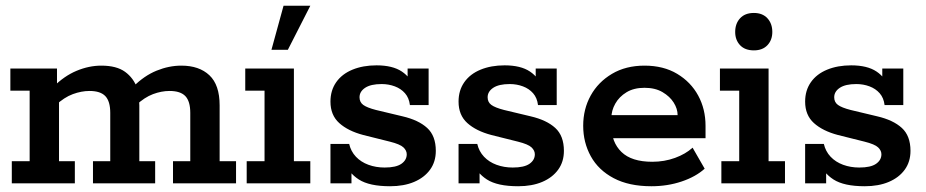

<svg xmlns="http://www.w3.org/2000/svg" viewBox="-20 -637 3216 667"><path d="M21 0V-77H83V-322H16V-399H178V-338L165 -335Q203 -373 246 -391Q289 -409 332 -409Q385 -409 414.5 -387.5Q444 -366 457 -330L443 -336Q481 -374 524 -391.5Q567 -409 610 -409Q672 -409 707.5 -375.5Q743 -342 743 -271V-77H800V0H581V-77H641V-245Q641 -285 624 -303Q607 -321 569 -321Q541 -321 511.5 -310Q482 -299 452 -271L459 -318Q462 -306 463 -292Q464 -278 464 -271V-77H519V0H303V-77H363V-245Q363 -285 346 -303Q329 -321 291 -321Q263 -321 233 -310Q203 -299 173 -271L185 -300V-77H240V0Z M837 0V-77H899V-322H832V-399H1001V-77H1058V0ZM923 -464 965 -617H1058L980 -464Z M1335 10Q1263 10 1226.5 -13.5Q1190 -37 1177 -76L1201 -83V0H1128V-137H1193Q1199 -111 1216.5 -92.5Q1234 -74 1260 -64.5Q1286 -55 1316 -55Q1356 -55 1374.5 -68Q1393 -81 1393 -101Q1393 -114 1381.5 -125Q1370 -136 1334 -145L1242 -168Q1189 -182 1158.5 -209.5Q1128 -237 1128 -284Q1128 -323 1148 -351.5Q1168 -380 1204.5 -395Q1241 -410 1288 -410Q1344 -410 1376 -388.5Q1408 -367 1419 -331L1396 -330V-399H1469V-272H1404Q1401 -297 1387 -313Q1373 -329 1351.5 -337Q1330 -345 1306 -345Q1268 -345 1248.5 -332Q1229 -319 1229 -299Q1229 -282 1242 -272.5Q1255 -263 1286 -255L1378 -233Q1434 -220 1464 -192.5Q1494 -165 1494 -113Q1494 -75 1474 -47.5Q1454 -20 1418.5 -5Q1383 10 1335 10Z M1780 10Q1708 10 1671.5 -13.5Q1635 -37 1622 -76L1646 -83V0H1573V-137H1638Q1644 -111 1661.5 -92.5Q1679 -74 1705 -64.5Q1731 -55 1761 -55Q1801 -55 1819.5 -68Q1838 -81 1838 -101Q1838 -114 1826.5 -125Q1815 -136 1779 -145L1687 -168Q1634 -182 1603.5 -209.5Q1573 -237 1573 -284Q1573 -323 1593 -351.5Q1613 -380 1649.5 -395Q1686 -410 1733 -410Q1789 -410 1821 -388.5Q1853 -367 1864 -331L1841 -330V-399H1914V-272H1849Q1846 -297 1832 -313Q1818 -329 1796.5 -337Q1775 -345 1751 -345Q1713 -345 1693.5 -332Q1674 -319 1674 -299Q1674 -282 1687 -272.5Q1700 -263 1731 -255L1823 -233Q1879 -220 1909 -192.5Q1939 -165 1939 -113Q1939 -75 1919 -47.5Q1899 -20 1863.5 -5Q1828 10 1780 10Z M2243 10Q2165 10 2112 -18Q2059 -46 2032.5 -94Q2006 -142 2006 -200Q2006 -258 2032 -305Q2058 -352 2106 -380.5Q2154 -409 2219 -409Q2285 -409 2332.5 -380.5Q2380 -352 2405.5 -305Q2431 -258 2431 -200V-157H2062V-237H2334Q2334 -259 2320.5 -280.5Q2307 -302 2281.5 -317Q2256 -332 2219 -332Q2182 -332 2156.5 -316.5Q2131 -301 2117.5 -277Q2104 -253 2104 -228V-200Q2104 -143 2139 -109Q2174 -75 2246 -75Q2288 -75 2325 -88.5Q2362 -102 2386 -124L2428 -51Q2397 -23 2348 -6.5Q2299 10 2243 10Z M2486 0V-77H2548V-322H2481V-399H2650V-77H2707V0ZM2599 -462Q2568 -462 2551 -480Q2534 -498 2534 -526Q2534 -555 2551 -573.5Q2568 -592 2599 -592Q2629 -592 2646 -573.5Q2663 -555 2663 -526Q2663 -498 2646 -480Q2629 -462 2599 -462Z M2984 10Q2912 10 2875.5 -13.5Q2839 -37 2826 -76L2850 -83V0H2777V-137H2842Q2848 -111 2865.5 -92.5Q2883 -74 2909 -64.5Q2935 -55 2965 -55Q3005 -55 3023.5 -68Q3042 -81 3042 -101Q3042 -114 3030.5 -125Q3019 -136 2983 -145L2891 -168Q2838 -182 2807.5 -209.5Q2777 -237 2777 -284Q2777 -323 2797 -351.5Q2817 -380 2853.5 -395Q2890 -410 2937 -410Q2993 -410 3025 -388.5Q3057 -367 3068 -331L3045 -330V-399H3118V-272H3053Q3050 -297 3036 -313Q3022 -329 3000.5 -337Q2979 -345 2955 -345Q2917 -345 2897.5 -332Q2878 -319 2878 -299Q2878 -282 2891 -272.5Q2904 -263 2935 -255L3027 -233Q3083 -220 3113 -192.5Q3143 -165 3143 -113Q3143 -75 3123 -47.5Q3103 -20 3067.5 -5Q3032 10 2984 10Z"/></svg>

Font: Rokkitt SemiBold SemiBold
Style: Regular
Weight: 600
Version: Version 3.103